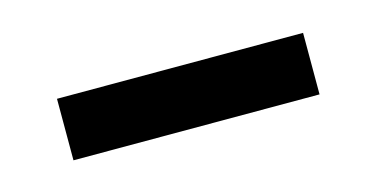

<svg xmlns="http://www.w3.org/2000/svg" viewBox="-27 -394 404 205"><g transform="rotate(-15 174.5 -291.0)"><path d="M310 -257H38V-325H310Z"/></g></svg>

Font: Karla Neue
Style: Regular
Weight: 400
Designer: Jonathan Pinhorn
Foundry: PYRS Fontlab Ltd. / Made with FontLab
Version: Version 1.000;PS 001.001;hotconv 1.0.56